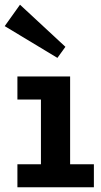

<svg xmlns="http://www.w3.org/2000/svg" viewBox="-46 -796 428 816"><path d="M128 -31V-471H252V-31ZM28 0V-98H353V0ZM28 -373V-471H220V-373ZM198 -550 -26 -685 39 -776 232 -597Z"/></svg>

Font: BioRhyme ExtraBold
Style: Bold
Weight: 700
Version: Version 1.600;gftools[0.9.33]